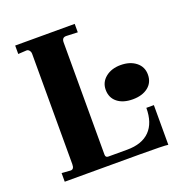

<svg xmlns="http://www.w3.org/2000/svg" viewBox="-113 -692 739 791"><g transform="rotate(-20 257.0 -297.0)"><path d="M492 3Q474 0 368 0H39V-38L78 -35Q93 -35 93 -57V-541Q93 -550 87.5 -556.5Q82 -563 74 -562L39 -560V-597H300V-560L251 -562H249Q231 -562 231 -541V-49Q231 -36 243 -36H326Q391 -36 425 -70.5Q459 -105 459 -171H492ZM327 -298Q327 -331 353 -352Q379 -373 419 -373Q460 -373 486 -352.5Q512 -332 512 -298Q512 -263 486.5 -243Q461 -223 419 -223Q377 -223 352 -243Q327 -263 327 -298Z"/></g></svg>

Font: UnnaBold
Style: Bold
Weight: 700
Designer: Jorge de Buen Unna
Foundry: Omnibus-Type
Version: Version 2.008;hotconv 1.0.109;makeotfexe 2.5.65596